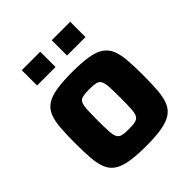

<svg xmlns="http://www.w3.org/2000/svg" viewBox="-196 -830 964 964"><g transform="rotate(-45 286.5 -347.5)"><path d="M286.1 8Q217.7 8 172.7 0.2Q127.8 -7.6 101.7 -25.6Q75.6 -43.6 63.7 -73.8Q51.7 -104 48.2 -148.8Q44.7 -193.6 44.7 -255.6Q44.7 -317.6 48.2 -362.1Q51.7 -406.6 63.7 -436.8Q75.6 -467 101.7 -485Q127.8 -503 172.7 -510.5Q217.7 -518 286.1 -518Q354.6 -518 399.6 -510.5Q444.5 -503 470.6 -485Q496.7 -467 508.8 -436.8Q521 -406.6 524.5 -362.1Q528 -317.6 528 -255.6Q528 -193.6 524.5 -148.8Q521 -104 508.8 -73.8Q496.7 -43.6 470.6 -25.6Q444.5 -7.6 399.6 0.2Q354.6 8 286.1 8ZM286.1 -113.7Q316.3 -113.7 333 -117.9Q349.7 -122.1 356.8 -136.2Q363.9 -150.3 365.5 -179Q367.1 -207.6 367.1 -255.6Q367.1 -303.9 365.5 -332.1Q363.9 -360.2 356.8 -374.4Q349.7 -388.5 333 -392.4Q316.3 -396.3 286.1 -396.3Q256 -396.3 239.3 -392.4Q222.6 -388.5 215.7 -374.4Q208.8 -360.2 207.2 -332.1Q205.6 -303.9 205.6 -255.6Q205.6 -207.6 207.2 -179Q208.8 -150.3 215.7 -136.2Q222.6 -122.1 239.3 -117.9Q256 -113.7 286.1 -113.7ZM114.6 -594.7V-703.4H245.7V-594.7ZM327.3 -594.7V-703.4H458.4V-594.7Z"/></g></svg>

Font: Saira Thin
Style: Regular
Weight: 100
Designer: Hector Gatti with collaboration of the Omnibus-Type team
Foundry: Omnibus-Type
Version: Version 1.101